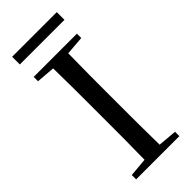

<svg xmlns="http://www.w3.org/2000/svg" viewBox="-280 -926 970 970"><g transform="rotate(-45 205.5 -440.5)"><path d="M46 -826H365V-881H46ZM51 -701 151 -693C153 -593 153 -493 153 -392V-339C153 -239 153 -138 151 -40L51 -31V0H360V-31L259 -40C257 -140 257 -239 257 -340V-392C257 -493 257 -593 259 -693L360 -701V-732H51Z"/></g></svg>

Font: Source Han Serif SC Medium
Style: Regular
Weight: 500
Designer: Ryoko NISHIZUKA 西塚涼子 (kana & ideographs); Frank Grießhammer (Latin, Greek & Cyrillic); Wenlong ZHANG 张文龙 (bopomofo); San
Foundry: Adobe
Version: Version 2.003;hotconv 1.1.1;makeotfexe 2.6.0